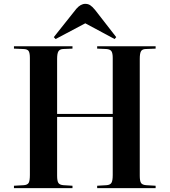

<svg xmlns="http://www.w3.org/2000/svg" viewBox="-20 -968 873 988"><path d="M266.1 -767.1 256.8 -776.9 373 -922.9Q395 -948.2 418.9 -948.2Q433.1 -948.2 443.8 -941.4Q454.6 -934.6 469.2 -917L578.1 -776.9L569.8 -767.1L418.9 -848.1ZM51.8 0V-12.2L103 -15.1Q121.6 -16.6 127.7 -27.3Q133.8 -38.1 133.8 -67.9V-669.9Q133.8 -695.8 127.2 -705.6Q120.6 -715.3 100.1 -715.8L51.8 -717.8V-730H353V-717.8L304.2 -715.8Q287.6 -714.8 280.8 -704.1Q273.9 -693.4 273.9 -665V-381.8H560.1V-669.9Q560.1 -694.3 553.5 -704.3Q546.9 -714.4 526.9 -715.8L480 -717.8V-730H780.8V-717.8L730 -715.8Q711.9 -715.3 705.6 -704.3Q699.2 -693.4 699.2 -665V-64Q699.2 -37.1 705.6 -26.9Q711.9 -16.6 731.9 -15.1L780.8 -12.2V0H480V-12.2L528.8 -15.1Q547.4 -16.6 553.7 -27.6Q560.1 -38.6 560.1 -67.9V-366.2H273.9V-64Q273.9 -36.6 280.5 -26.6Q287.1 -16.6 306.2 -15.1L353 -12.2V0Z"/></svg>

Font: Display Semibold
Style: Regular
Weight: 600
Designer: Latin by Veronika Burian and Jose Scaglione. Greek by Irene Vlachou. Cyrillic by Vera Evstafieva.
Foundry: TypeTogether
Version: Version 3.002